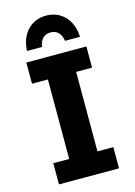

<svg xmlns="http://www.w3.org/2000/svg" viewBox="-134 -980 739 1050"><g transform="rotate(-15 235.0 -455.0)"><path d="M65 0V-120H155V-570H65V-690H405V-570H315V-120H405V0ZM385 -750H300Q296 -780 279.5 -797.5Q263 -815 235 -815Q207 -815 190.5 -797.5Q174 -780 170 -750H85Q89 -825 130.5 -867.5Q172 -910 235 -910Q298 -910 339.5 -867.5Q381 -825 385 -750Z"/></g></svg>

Font: Radio Canada
Style: Bold
Weight: 700
Designer: Charles Daoud, Etienne Aubert Bonn, Alexandre Saumier Demers, Jacques Le Bailly
Foundry: Radio-Canada
Version: Version 2.104; ttfautohint (v1.8.4.7-5d5b);gftools[0.9.28.de